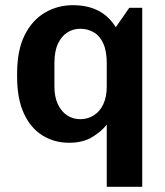

<svg xmlns="http://www.w3.org/2000/svg" viewBox="-20 -541 637 741"><path d="M392 180V-60Q372 -34 336 -12Q300 10 247 10Q189 10 143.5 -18.5Q98 -47 72 -103.5Q46 -160 46 -245V-256Q46 -347 75 -405Q104 -463 153 -492Q202 -521 261 -521Q317 -521 358 -500.5Q399 -480 427 -436L479 -511H529V180ZM290 -81Q318 -81 341.5 -95.5Q365 -110 378.5 -138.5Q392 -167 392 -207V-297Q392 -344 378.5 -373.5Q365 -403 341.5 -416.5Q318 -430 290 -430Q262 -430 239.5 -415.5Q217 -401 203.5 -372Q190 -343 190 -297V-207Q190 -167 203.5 -138.5Q217 -110 239.5 -95.5Q262 -81 290 -81Z"/></svg>

Font: Chivo Medium SemiBold
Style: Regular
Weight: 600
Version: Version 2.002